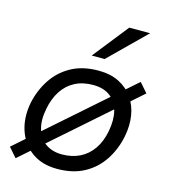

<svg xmlns="http://www.w3.org/2000/svg" viewBox="-112 -835 818 932"><g transform="rotate(15 297.0 -368.5)"><path d="M53 9 12 -38 544 -506 585 -459ZM260 7Q184 7 133 -30Q82 -67 61 -129.5Q40 -192 54 -268Q68 -335 103.5 -389Q139 -443 196 -474.5Q253 -506 333 -506Q393 -506 436.5 -484Q480 -462 506.5 -424Q533 -386 541 -336.5Q549 -287 538 -231Q524 -162 488 -108Q452 -54 395.5 -23.5Q339 7 260 7ZM265 -67Q315 -67 354.5 -86.5Q394 -106 420 -144Q446 -182 456 -235Q467 -293 456 -337Q445 -381 412 -406.5Q379 -432 325 -432Q273 -432 234 -411.5Q195 -391 170 -352.5Q145 -314 135 -261Q123 -201 136.5 -157Q150 -113 183.5 -90Q217 -67 265 -67ZM281 -568 422 -746H527L346 -568Z"/></g></svg>

Font: REM Light
Style: Italic
Weight: 300
Italic angle: -11°
Designer: Octavio Pardo
Foundry: Ashler Design
Version: Version 1.005;gftools[0.9.28]